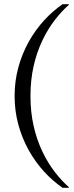

<svg xmlns="http://www.w3.org/2000/svg" viewBox="-20 -770 355 920"><path d="M126 -310Q126 -388 141.5 -455Q157 -522 183.5 -577Q210 -632 243 -674.5Q276 -717 310 -747V-750H280Q232 -717 190.5 -671.5Q149 -626 117.5 -569.5Q86 -513 68 -447.5Q50 -382 50 -310Q50 -238 68 -172.5Q86 -107 117.5 -50.5Q149 6 190.5 51.5Q232 97 280 130H310V127Q276 97 243 54.5Q210 12 183.5 -43Q157 -98 141.5 -165Q126 -232 126 -310Z"/></svg>

Font: Roboto Serif 144pt
Style: Regular
Weight: 400
Version: Version 1.008